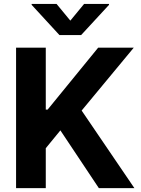

<svg xmlns="http://www.w3.org/2000/svg" viewBox="-20 -974 730 994"><path d="M217 -727.3V-406.6H226.6L488.3 -727.3H672.6L402.7 -401.6L675.8 0H491.8L292.6 -299L217 -206.7V0H63.2V-727.3ZM143.8 -948.9V-953.8H272.7L344.1 -867.2L415.5 -953.8H544.4V-948.9L400.2 -792.6H287.6Z"/></svg>

Font: Inter P
Style: Bold
Weight: 700
Designer: Rasmus Andersson
Foundry: rsms
Version: Version 3.018;git-588b23468